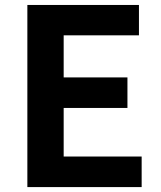

<svg xmlns="http://www.w3.org/2000/svg" viewBox="-20 -761 655 781"><path d="M91.3 0V-740.8H545.2V-617.3H239V-446.1H498.4V-321.9H239V-124.3H556.2V0Z"/></svg>

Font: Shanggu Sans SC VF
Style: Regular
Weight: 250
Designer: GuiWonder
Version: Version 1.021